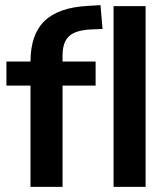

<svg xmlns="http://www.w3.org/2000/svg" viewBox="-20 -729 652 749"><path d="M224 -489H353V-395H224V0H99V-395H5V-489H99Q99 -594 153.5 -647Q208 -700 323 -706L372 -709L380 -616L333 -614Q274 -611 249 -587.5Q224 -564 224 -512ZM423 0V-705H548V0Z"/></svg>

Font: wassup Sans
Style: Bold
Weight: 700
Version: Version 2.001